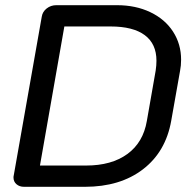

<svg xmlns="http://www.w3.org/2000/svg" viewBox="-20 -720 740 740"><path d="M32 -36Q32 -41 33 -44L141 -656Q144 -675 160 -687.5Q176 -700 197 -700H431Q503 -700 559.5 -673Q616 -646 647 -598Q678 -550 678 -490Q678 -467 674 -447L640 -255Q619 -135 531 -67.5Q443 0 307 0H73Q55 0 43.5 -10Q32 -20 32 -36ZM312 -82Q410 -82 471 -126.5Q532 -171 546 -254L580 -448Q583 -468 583 -486Q583 -551 538 -584.5Q493 -618 406 -618H228L134 -82Z"/></svg>

Font: K2D
Style: Italic
Weight: 400
Italic angle: -10°
Designer: Katatrad Aksorn Co.,Ltd.
Foundry: Cadson Demak Co.,Ltd.
Version: Version 1.000; ttfautohint (v1.6)